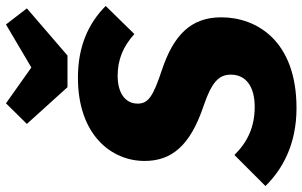

<svg xmlns="http://www.w3.org/2000/svg" viewBox="-226 -789 1013 643"><g transform="rotate(-90 280.5 -467.5)"><path d="M520 -954 376 -869 256 -954 187 -884 310 -748H416L574 -884ZM342 -713C149 -713 63 -600 63 -490C63 -400 113 -337 248 -292C327 -265 352 -241 352 -201C352 -151 313 -121 244 -121C176 -121 125 -146 83 -189L-21 -85C33 -30 116 19 240 19C466 19 544 -115 544 -233C544 -335 484 -393 367 -432C280 -461 255 -477 255 -513C255 -554 290 -580 348 -580C402 -580 446 -562 488 -524L582 -620C523 -679 445 -713 342 -713Z"/></g></svg>

Font: Fira Sans ExtraBold
Style: Italic
Weight: 800
Italic angle: -8°
Designer: bBox Type GmbH & Carrois Corporate GbR & Edenspiekermann AG
Foundry: bBox Type GmbH & Carrois Corporate GbR & Edenspiekermann AG
Version: Version 4.301;PS 004.301;hotconv 1.0.88;makeotf.lib2.5.64775